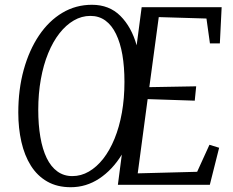

<svg xmlns="http://www.w3.org/2000/svg" viewBox="-20 -773 974 803"><path d="M276 10Q219 10 177.5 -13.8Q136 -37.5 109.2 -80Q82.5 -122.5 69.5 -179.5Q56.5 -236.5 56.5 -302Q56.5 -399 79.2 -481.2Q102 -563.5 143.2 -624.8Q184.5 -686 240.8 -719.5Q297 -753 364.5 -753Q437 -753 483.5 -706.5Q530 -660 551.5 -583.5L572.5 -743H907L899.5 -591.5H858L843.5 -695.5L644 -701.5L604.5 -408.5L800.5 -412L794.5 -352L597.5 -358.5L556 -48L804.5 -54.5L856 -167.5L896.5 -155L857.5 0H473L489.5 -126.5Q450 -62.5 395.2 -26.2Q340.5 10 276 10ZM282.5 -36.5Q319 -36.5 351.8 -55.5Q384.5 -74.5 411.8 -109.2Q439 -144 459 -192.8Q479 -241.5 489.8 -301.8Q500.5 -362 500.5 -430.5Q500.5 -493.5 491.8 -544Q483 -594.5 465.2 -631Q447.5 -667.5 420.8 -687Q394 -706.5 358 -706.5Q321.5 -706.5 288.8 -687.5Q256 -668.5 228.8 -633.8Q201.5 -599 181.5 -550.2Q161.5 -501.5 150.8 -441.5Q140 -381.5 140 -313.5Q140 -251 148.8 -200Q157.5 -149 175.2 -112.2Q193 -75.5 220 -56Q247 -36.5 282.5 -36.5Z"/></svg>

Font: Merriweather 24pt SemiCondensed Light
Style: Italic
Weight: 300
Width: 4
Italic angle: -7.8°
Designer: Eben Sorkin
Foundry: Eben Sorkin
Version: Version 2.101